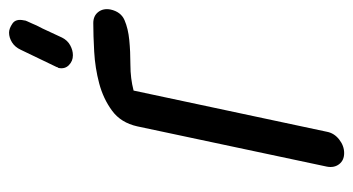

<svg xmlns="http://www.w3.org/2000/svg" viewBox="-198 -582 780 424"><g transform="rotate(-90 192.0 -370.0)"><path d="M113 -38Q110 -22 96 -11Q82 0 66 0Q50 0 41.5 -11Q33 -22 36 -38L125 -457Q133 -493 159.5 -512.5Q186 -532 220 -541Q254 -550 290 -552Q326 -554 353 -554Q369 -554 377.5 -543Q386 -532 383 -516Q378 -493 359.5 -485Q341 -477 315.5 -474.5Q290 -472 260.5 -472Q231 -472 204 -465ZM294 -714Q300 -727 310.5 -733.5Q321 -740 332 -740Q341 -740 352 -732.5Q363 -725 359 -707Q359 -704 357 -700L352 -689Q349 -681 341 -666L321 -623Q315 -611 304 -605Q293 -599 282 -599Q269 -599 260 -608Q251 -617 254 -631Q255 -632 255.5 -633Q256 -634 256 -635Z"/></g></svg>

Font: VDS Compensated
Style: Light Italic
Weight: 300
Italic angle: -12°
Designer: artmaker
Foundry: artmaker
Version: Version 1.000 2012 initial release